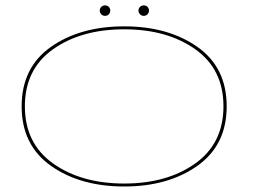

<svg xmlns="http://www.w3.org/2000/svg" viewBox="-20 -688 963 714"><path d="M442 5.5Q278 5.5 169.2 -71.5Q60.5 -148.5 60.5 -292.5Q60.5 -437 169.2 -513.5Q278 -590 442 -590Q605.5 -590 714.2 -513.5Q823 -437 823 -292.5Q823 -148.5 714.2 -71.5Q605.5 5.5 442 5.5ZM442 -5.5Q601.5 -5.5 706.2 -80.2Q811 -155 811 -292.5Q811 -430.5 706.2 -504.8Q601.5 -579 442 -579Q282 -579 177.2 -504.8Q72.5 -430.5 72.5 -292.5Q72.5 -155 177.2 -80.2Q282 -5.5 442 -5.5ZM370.5 -629Q362.5 -629 356.8 -634.8Q351 -640.5 351 -648.5Q351 -657 356.8 -662.5Q362.5 -668 370.5 -668Q379 -668 384.5 -662.5Q390 -657 390 -648.5Q390 -640.5 384.5 -634.8Q379 -629 370.5 -629ZM514.5 -629Q506.5 -629 500.8 -634.8Q495 -640.5 495 -648.5Q495 -657 500.8 -662.5Q506.5 -668 514.5 -668Q523 -668 528.5 -662.5Q534 -657 534 -648.5Q534 -640.5 528.5 -634.8Q523 -629 514.5 -629Z"/></svg>

Font: Anybody UltraExpanded Thin
Style: Regular
Weight: 100
Width: 9
Designer: Tyler Finck
Foundry: Etcetera Type Company
Version: Version 1.010; ttfautohint (v1.8.3) -l 8 -r 50 -G 200 -x 14 